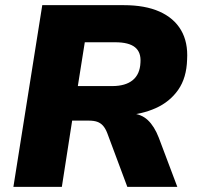

<svg xmlns="http://www.w3.org/2000/svg" viewBox="-20 -725 769 745"><path d="M32 0 144 -705H460Q543 -705 599 -680Q655 -655 682.5 -608Q710 -561 706 -494Q704 -423 671.5 -376.5Q639 -330 584.5 -305.5Q530 -281 462 -277V-286L489 -285Q528 -283 553.5 -259Q579 -235 596 -191L668 0H474L396 -209Q389 -227 379.5 -237.5Q370 -248 357 -252.5Q344 -257 324 -257H260L220 0ZM282 -391H415Q467 -391 495 -414Q523 -437 525 -482Q528 -522 504 -541.5Q480 -561 427 -561H309Z"/></svg>

Font: Nunito Sans 10pt Black
Style: Italic
Weight: 900
Italic angle: -9°
Designer: Vernon Adams
Foundry: Vernon Adams
Version: Version 3.101;gftools[0.9.27]